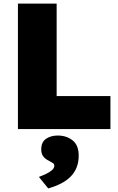

<svg xmlns="http://www.w3.org/2000/svg" viewBox="-20 -720 656 1071"><path d="M80 0V-700H296V-184H596V0ZM249 331 197 267Q211 262 231 253Q251 244 267 231.5Q283 219 283 205Q283 195 275.5 190Q268 185 255 178Q232 167 221 152Q210 137 210 113Q210 73 236.5 54.5Q263 36 302 36Q351 36 385 63Q419 90 419 148Q419 184 407.5 213.5Q396 243 373.5 265.5Q351 288 319.5 304Q288 320 249 331Z"/></svg>

Font: Lexend Deca Black
Style: Regular
Weight: 900
Designer: Bonnie Shaver-Troup, Thomas Jockin
Foundry: Lexend
Version: Version 1.007